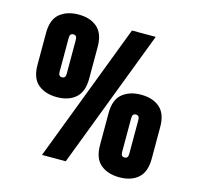

<svg xmlns="http://www.w3.org/2000/svg" viewBox="-104 -818 966 937"><g transform="rotate(15 378.5 -350.0)"><path d="M181 -708Q241 -708 276 -677Q311 -646 311 -580V-419Q311 -353 276 -322Q241 -291 181 -291Q123 -291 86.5 -321Q50 -351 50 -419V-580Q50 -648 86.5 -678Q123 -708 181 -708ZM305 0H185L452 -700H572ZM181 -608Q163 -608 163 -586V-413Q163 -391 181 -391Q199 -391 199 -413V-586Q199 -608 181 -608ZM577 -409Q637 -409 672 -378Q707 -347 707 -281V-120Q707 -54 672 -23Q637 8 577 8Q519 8 482.5 -22Q446 -52 446 -120V-281Q446 -349 482.5 -379Q519 -409 577 -409ZM577 -309Q559 -309 559 -287V-114Q559 -92 577 -92Q595 -92 595 -114V-287Q595 -309 577 -309Z"/></g></svg>

Font: FFF_AZADLIQ Black
Style: Regular
Weight: 900
Designer: bBox Type GmbH
Foundry: bBox Type GmbH
Version: Version 1.001